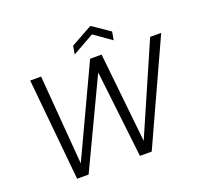

<svg xmlns="http://www.w3.org/2000/svg" viewBox="-149 -1070 1307 1241"><g transform="rotate(-20 504.5 -449.5)"><path d="M176 0 108 -700H183L232 -85L520 -700H599L664 -83L933 -700H1009L689 0H608L539 -599L255 0ZM436 -760 446 -817 594 -899 714 -817 704 -760 585 -844Z"/></g></svg>

Font: DM Sans 9pt Light
Style: Italic
Weight: 300
Italic angle: -10°
Version: Version 4.004;gftools[0.9.30]